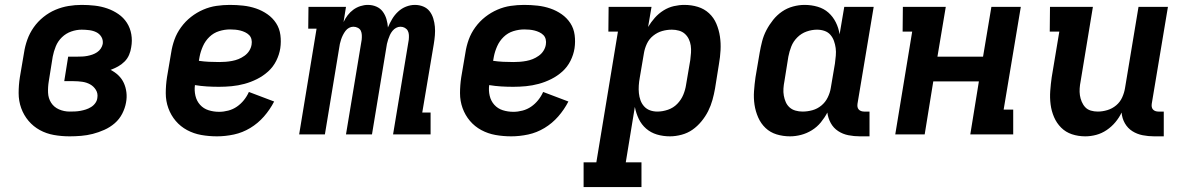

<svg xmlns="http://www.w3.org/2000/svg" viewBox="-20 -548 4840 783"><path d="M264 8Q231 8 200 2.5Q169 -3 142.5 -17.5Q116 -32 96.5 -55Q77 -78 66.5 -107Q56 -136 56 -168.5Q56 -201 61 -233L78 -333Q82 -360 91.5 -386.5Q101 -413 117.5 -436.5Q134 -460 157 -478.5Q180 -497 206 -508Q232 -519 259 -523.5Q286 -528 313 -528Q340 -528 366.5 -525Q393 -522 417.5 -513.5Q442 -505 463 -490.5Q484 -476 497.5 -455Q511 -434 515.5 -408Q520 -382 515 -355Q513 -340 506.5 -324.5Q500 -309 488 -297Q476 -285 461.5 -277Q447 -269 431 -263Q449 -254 463 -240.5Q477 -227 485 -209.5Q493 -192 495.5 -171.5Q498 -151 494 -130Q490 -107 478.5 -84.5Q467 -62 448 -45.5Q429 -29 405.5 -18.5Q382 -8 358.5 -2Q335 4 311 6Q287 8 264 8ZM264 -93Q275 -93 286 -93.5Q297 -94 308 -96Q319 -98 330 -101.5Q341 -105 351.5 -111.5Q362 -118 369 -128Q376 -138 377 -149Q380 -167 371 -181.5Q362 -196 347.5 -204Q333 -212 315.5 -214.5Q298 -217 280 -217H242L258 -317H296Q306 -317 316 -317.5Q326 -318 336.5 -320Q347 -322 357 -325.5Q367 -329 376 -335Q385 -341 391 -350Q397 -359 399 -369Q401 -385 393.5 -397.5Q386 -410 373 -416.5Q360 -423 344 -425Q328 -427 313 -427Q292 -427 270.5 -419.5Q249 -412 232.5 -396Q216 -380 207.5 -359Q199 -338 195 -317L179 -217Q175 -193 176 -170Q177 -147 188.5 -129Q200 -111 220.5 -102Q241 -93 264 -93Z M865 8Q832 8 801 2.5Q770 -3 743 -17.5Q716 -32 696.5 -55Q677 -78 666.5 -107Q656 -136 656 -168Q656 -200 661 -233L678 -333Q682 -360 691.5 -386.5Q701 -413 718.5 -437Q736 -461 759 -479Q782 -497 808.5 -508.5Q835 -520 862.5 -524Q890 -528 917 -528Q945 -528 972 -525Q999 -522 1024 -513.5Q1049 -505 1070.5 -490Q1092 -475 1106 -453.5Q1120 -432 1123.5 -405Q1127 -378 1123 -351Q1119 -325 1106.5 -300Q1094 -275 1073.5 -256.5Q1053 -238 1028 -225.5Q1003 -213 977 -206Q951 -199 925 -196.5Q899 -194 873 -194Q848 -194 823.5 -195.5Q799 -197 775 -201Q772 -179 777 -157.5Q782 -136 796 -120.5Q810 -105 830.5 -98.5Q851 -92 874 -92Q892 -92 911 -97Q930 -102 946 -113Q962 -124 974.5 -139.5Q987 -155 995 -173L1098 -134Q1081 -101 1056.5 -73Q1032 -45 1000.5 -26Q969 -7 934 0.5Q899 8 865 8ZM874 -295Q887 -295 900 -296Q913 -297 926.5 -299.5Q940 -302 952.5 -307Q965 -312 977 -320.5Q989 -329 996.5 -341Q1004 -353 1006 -366Q1008 -377 1005.5 -387.5Q1003 -398 996 -405Q989 -412 979.5 -416.5Q970 -421 960 -423.5Q950 -426 939.5 -427Q929 -428 918 -428Q896 -428 873.5 -421Q851 -414 834 -397.5Q817 -381 807.5 -359.5Q798 -338 794 -317L791 -300Q811 -297 832 -296Q853 -295 874 -295Z M1200 0 1271 -431H1237L1238 -520H1391L1381 -458Q1388 -473 1398 -486Q1408 -499 1421 -508.5Q1434 -518 1449.5 -523Q1465 -528 1480 -528Q1499 -528 1515 -521Q1531 -514 1541 -500.5Q1551 -487 1556 -470Q1561 -453 1562 -436Q1569 -453 1579 -470Q1589 -487 1603.5 -500.5Q1618 -514 1636 -521Q1654 -528 1672 -528Q1690 -528 1706 -521.5Q1722 -515 1732 -502Q1742 -489 1747 -472.5Q1752 -456 1753.5 -439Q1755 -422 1753.5 -404Q1752 -386 1749 -368L1702 -89H1736V0H1583L1647 -386Q1648 -396 1647.5 -405.5Q1647 -415 1643 -422.5Q1639 -430 1631 -434.5Q1623 -439 1613 -439Q1604 -439 1595.5 -434.5Q1587 -430 1580.5 -422Q1574 -414 1570 -405Q1566 -396 1563 -387Q1560 -378 1558 -369Q1556 -360 1555 -351L1497 0H1391L1455 -386Q1456 -396 1455.5 -405.5Q1455 -415 1451.5 -422.5Q1448 -430 1439.5 -434.5Q1431 -439 1421 -439Q1412 -439 1403.5 -434.5Q1395 -430 1389 -422Q1383 -414 1378.5 -405Q1374 -396 1371 -387Q1368 -378 1366 -369Q1364 -360 1363 -351L1305 0Z M2065 8Q2032 8 2001 2.5Q1970 -3 1943 -17.5Q1916 -32 1896.5 -55Q1877 -78 1866.5 -107Q1856 -136 1856 -168Q1856 -200 1861 -233L1878 -333Q1882 -360 1891.5 -386.5Q1901 -413 1918.5 -437Q1936 -461 1959 -479Q1982 -497 2008.5 -508.5Q2035 -520 2062.5 -524Q2090 -528 2117 -528Q2145 -528 2172 -525Q2199 -522 2224 -513.5Q2249 -505 2270.5 -490Q2292 -475 2306 -453.5Q2320 -432 2323.5 -405Q2327 -378 2323 -351Q2319 -325 2306.5 -300Q2294 -275 2273.5 -256.5Q2253 -238 2228 -225.5Q2203 -213 2177 -206Q2151 -199 2125 -196.5Q2099 -194 2073 -194Q2048 -194 2023.5 -195.5Q1999 -197 1975 -201Q1972 -179 1977 -157.5Q1982 -136 1996 -120.5Q2010 -105 2030.5 -98.5Q2051 -92 2074 -92Q2092 -92 2111 -97Q2130 -102 2146 -113Q2162 -124 2174.5 -139.5Q2187 -155 2195 -173L2298 -134Q2281 -101 2256.5 -73Q2232 -45 2200.5 -26Q2169 -7 2134 0.5Q2099 8 2065 8ZM2074 -295Q2087 -295 2100 -296Q2113 -297 2126.5 -299.5Q2140 -302 2152.5 -307Q2165 -312 2177 -320.5Q2189 -329 2196.5 -341Q2204 -353 2206 -366Q2208 -377 2205.5 -387.5Q2203 -398 2196 -405Q2189 -412 2179.5 -416.5Q2170 -421 2160 -423.5Q2150 -426 2139.5 -427Q2129 -428 2118 -428Q2096 -428 2073.5 -421Q2051 -414 2034 -397.5Q2017 -381 2007.5 -359.5Q1998 -338 1994 -317L1991 -300Q2011 -297 2032 -296Q2053 -295 2074 -295Z M2596 215H2360V114H2412L2500 -419H2461L2462 -520H2637L2623 -438Q2635 -458 2650.5 -475.5Q2666 -493 2686 -505.5Q2706 -518 2728 -523Q2750 -528 2771 -528Q2800 -528 2826 -520Q2852 -512 2871.5 -494Q2891 -476 2901.5 -451Q2912 -426 2916 -399Q2920 -372 2918.5 -343.5Q2917 -315 2912 -287L2896 -187Q2892 -164 2885.5 -140.5Q2879 -117 2868 -95Q2857 -73 2840.5 -53Q2824 -33 2804 -19Q2784 -5 2759.5 1.5Q2735 8 2712 8Q2684 8 2659 0.5Q2634 -7 2615 -23.5Q2596 -40 2585 -63Q2574 -86 2569 -112L2532 114H2596ZM2661 -93Q2682 -93 2704 -100.5Q2726 -108 2742 -124.5Q2758 -141 2766.5 -161.5Q2775 -182 2778 -203L2795 -303Q2797 -318 2798 -333Q2799 -348 2797 -362Q2795 -376 2789 -388.5Q2783 -401 2773 -410Q2763 -419 2749 -423Q2735 -427 2720 -427Q2700 -427 2680.5 -421.5Q2661 -416 2644 -402.5Q2627 -389 2618 -369.5Q2609 -350 2606 -331L2589 -231Q2586 -215 2585 -199Q2584 -183 2585.5 -168Q2587 -153 2592 -139Q2597 -125 2607 -114Q2617 -103 2631 -98Q2645 -93 2661 -93Z M3202 8Q3173 8 3147 0Q3121 -8 3102 -26Q3083 -44 3072 -69Q3061 -94 3057 -121Q3053 -148 3055 -176.5Q3057 -205 3061 -233L3078 -333Q3082 -356 3088 -379.5Q3094 -403 3105.5 -425Q3117 -447 3133 -467Q3149 -487 3169.5 -501Q3190 -515 3214 -521.5Q3238 -528 3261 -528Q3289 -528 3314.5 -520.5Q3340 -513 3358.5 -496.5Q3377 -480 3388.5 -457Q3400 -434 3404 -408L3423 -520H3543L3477 -125Q3476 -118 3477 -112Q3478 -106 3482 -101.5Q3486 -97 3492 -95Q3498 -93 3504 -93H3526V8H3487Q3463 8 3440 3.5Q3417 -1 3398 -13.5Q3379 -26 3368 -46Q3357 -66 3354 -89Q3343 -68 3327.5 -49Q3312 -30 3291 -17Q3270 -4 3247 2Q3224 8 3202 8ZM3253 -93Q3273 -93 3293 -98.5Q3313 -104 3329.5 -117.5Q3346 -131 3355.5 -150.5Q3365 -170 3368 -189L3385 -289Q3387 -305 3388.5 -321Q3390 -337 3388 -352Q3386 -367 3381 -381Q3376 -395 3366.5 -406Q3357 -417 3342.5 -422Q3328 -427 3312 -427Q3291 -427 3269.5 -419.5Q3248 -412 3231.5 -395.5Q3215 -379 3207 -358.5Q3199 -338 3195 -317L3179 -217Q3176 -202 3175 -187Q3174 -172 3176.5 -158Q3179 -144 3184.5 -131.5Q3190 -119 3200 -110Q3210 -101 3224 -97Q3238 -93 3253 -93Z M3631 0 3700 -419H3661L3662 -520H3837L3803 -317H3989L4023 -520H4143L4073 -101H4112V0H3937L3972 -216H3786L3751 0Z M4406 8Q4377 8 4351.5 -0.5Q4326 -9 4307.5 -27.5Q4289 -46 4278.5 -70.5Q4268 -95 4264.5 -122Q4261 -149 4263 -177Q4265 -205 4269 -233L4300 -419H4261L4262 -520H4437L4387 -217Q4384 -202 4383 -187.5Q4382 -173 4384 -159.5Q4386 -146 4391.5 -133Q4397 -120 4406 -110.5Q4415 -101 4428.5 -97Q4442 -93 4457 -93Q4476 -93 4496 -99Q4516 -105 4532 -118.5Q4548 -132 4556.5 -151Q4565 -170 4568 -189L4623 -520H4743L4677 -125Q4676 -118 4677 -112Q4678 -106 4682 -101.5Q4686 -97 4692 -95Q4698 -93 4704 -93H4726V8H4687Q4663 8 4640 3.5Q4617 -1 4598 -13Q4579 -25 4567.5 -45Q4556 -65 4554 -89Q4544 -68 4528.5 -49.5Q4513 -31 4493 -17.5Q4473 -4 4450.5 2Q4428 8 4406 8Z"/></svg>

Font: Iosevka HT Extended
Style: Bold Italic
Weight: 700
Width: 7
Italic angle: -9°
Monospace: yes
Designer: Belleve Invis
Foundry: Belleve Invis
Version: Version 32.3.0; ttfautohint (v1.8.4)